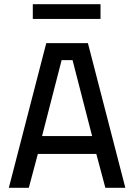

<svg xmlns="http://www.w3.org/2000/svg" viewBox="-20 -893 638 913"><path d="M22 0ZM438 -161H160L117 0H22L200 -688H398L576 0H481ZM180 -246H418L325 -607H273ZM136 -873H458V-803H136Z"/></svg>

Font: sheba-seeBold
Style: Regular
Weight: 600
Designer: Mohamed Galeb, the designers
Foundry: Kief Type Foundry
Version: Version 2.010; ttfautohint (v1.5.33-1714) -l 8 -r 50 -G 200 